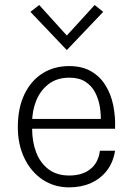

<svg xmlns="http://www.w3.org/2000/svg" viewBox="-20 -756 545 786"><path d="M263.5 11Q201.5 11 154.2 -20.8Q107 -52.5 80 -108.2Q53 -164 53 -235.5Q53 -313.5 79.8 -369.5Q106.5 -425.5 153.8 -455.5Q201 -485.5 263.5 -485.5Q316 -485.5 352.8 -464.2Q389.5 -443 412 -406.5Q434.5 -370 443.8 -324Q453 -278 451 -229H100.5V-269H415.5L392.5 -254Q394 -286.5 388.8 -318.8Q383.5 -351 369.2 -378Q355 -405 329.5 -421.5Q304 -438 264 -438Q213 -438 179 -411.8Q145 -385.5 128.2 -343.8Q111.5 -302 111.5 -254.5V-230Q111.5 -175.5 128.2 -132Q145 -88.5 178.8 -63Q212.5 -37.5 263.5 -37.5Q316 -37.5 349.2 -63.2Q382.5 -89 389 -139H451Q443.5 -91.5 417.8 -58Q392 -24.5 352.5 -6.8Q313 11 263.5 11ZM253.5 -551 104.5 -707.5 140.5 -735.5 263.5 -599.5H243.5L367.5 -735.5L402.5 -707.5Z"/></svg>

Font: Karla Light
Style: Regular
Weight: 300
Designer: Jonathan Pinhorn
Version: Version 2.004;gftools[0.9.33]